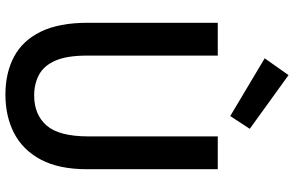

<svg xmlns="http://www.w3.org/2000/svg" viewBox="-208 -861 1084 708"><g transform="rotate(90 334.0 -507.0)"><path d="M408 -814 195 -941 257 -1029 455 -886ZM329 15Q249 15 189.5 -16.5Q130 -48 97 -115Q64 -182 64 -289V-768H185V-286Q185 -212 203.5 -169.5Q222 -127 255.5 -109Q289 -91 332 -91Q403 -91 443 -137Q483 -183 483 -292V-768H604V-286Q604 -182 568.5 -115.5Q533 -49 471 -17Q409 15 329 15Z"/></g></svg>

Font: Yaldevi ExtraLight SemiBold
Style: Regular
Weight: 600
Version: Version 1.100